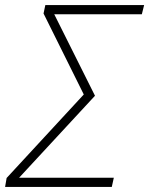

<svg xmlns="http://www.w3.org/2000/svg" viewBox="-29 -734 586 754"><path d="M-9 0 -3 -35 300 -363 142 -681 149 -714H537L528 -678H184L344 -358L46 -36H418L410 0Z"/></svg>

Font: Noto Sans Disp ExtLt
Style: Italic
Weight: 200
Italic angle: -12°
Designer: Monotype Design Team
Foundry: Monotype Imaging Inc.
Version: Version 2.000;GOOG;noto-source:20170915:90ef993387c0